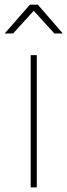

<svg xmlns="http://www.w3.org/2000/svg" viewBox="-26 -817 293 837"><path d="M211.1 -671.1 121.1 -770 31.1 -671.1H-5.6L104.4 -796.7H138.9L247.8 -671.1ZM134.4 -576.7V0H107.8V-576.7Z"/></svg>

Font: Paperlogy 1 Thin
Style: Regular
Weight: 250
Designer: redesigned by Lee Juim, glyphs from Gmarket Sans & Montserrat
Foundry: PT&
Version: Version 1.001